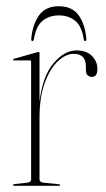

<svg xmlns="http://www.w3.org/2000/svg" viewBox="-20 -597 342 617"><path d="M107 -426V-271Q117 -352.5 152 -393.8Q187 -435 226 -435Q257.5 -435 275.2 -417.5Q293 -400 293 -375Q293 -350 275 -350Q267.5 -350 261.8 -355Q256 -360 256 -372V-383Q256 -424 217 -424Q191.5 -424 166.2 -400.5Q141 -377 124 -331.2Q107 -285.5 107 -219V-21Q107 -11.5 119 -10L169 -5Q173 -4.5 173 -2Q173 0 170 0H25.5Q22 0 22 -2.5Q22 -5 27.5 -5.5L68 -10Q80 -11.5 80 -20V-399Q80 -403 76 -403H24Q22 -403 22 -405Q22 -406.5 25 -408L99 -429Q102 -430 104 -430Q107 -430 107 -426ZM169 -547.5Q138.5 -547.5 117.2 -530.5Q96 -513.5 89 -471.5Q88 -465 84 -465Q80 -465 80.5 -472.5Q84.5 -518.5 105.5 -547.8Q126.5 -577 169 -577Q212 -577 232.8 -547.8Q253.5 -518.5 257.5 -472.5Q258 -465 254 -465Q250 -465 249 -471.5Q242.5 -513.5 221.2 -530.5Q200 -547.5 169 -547.5Z"/></svg>

Font: Fraunces 144pt Thin
Style: Regular
Weight: 100
Version: Version 1.000;[f99f86859]